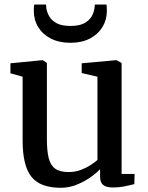

<svg xmlns="http://www.w3.org/2000/svg" viewBox="-20 -836 666 866"><path d="M487.5 9.5Q459.5 9.5 445.5 -1.5Q431.5 -12.5 431.5 -39V-73Q413.5 -54 385.2 -34.5Q357 -15 323.5 -2Q290 11 254 11Q161 11 121.5 -39Q82 -89 82 -202V-490L27 -505.5V-550.5L170.5 -564.5H172.5L191.5 -552V-208Q191.5 -155 199.8 -122.5Q208 -90 229.2 -75Q250.5 -60 289.5 -60Q318.5 -60 343 -69Q367.5 -78 387 -90.5Q406.5 -103 419.5 -114.5V-490L348.5 -506.5V-550.5L503 -564.5H505.5L528.5 -552V-51.5H587L586 -5.5Q569 -1.5 544.2 4Q519.5 9.5 487.5 9.5ZM298 -643Q246.5 -643 209.5 -662Q172.5 -681 152.5 -713.5Q132.5 -746 132.5 -787Q132.5 -794 132.8 -802Q133 -810 134.5 -815.5H188Q188 -812.5 188.2 -808Q188.5 -803.5 189 -798.5Q192 -779.5 202.8 -761.2Q213.5 -743 236 -731Q258.5 -719 298 -719Q337 -719 359.5 -731Q382 -743 392.8 -761.2Q403.5 -779.5 406 -798.5Q407 -803.5 407.2 -808Q407.5 -812.5 407.5 -815.5H460.5Q461 -810 461.5 -802Q462 -794 462 -787Q462 -746.5 442 -713.8Q422 -681 385.2 -662Q348.5 -643 298 -643Z"/></svg>

Font: Merriweather 24pt Medium
Style: Regular
Weight: 500
Designer: Eben Sorkin
Foundry: Eben Sorkin
Version: Version 2.100